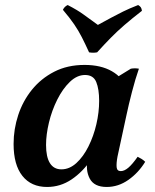

<svg xmlns="http://www.w3.org/2000/svg" viewBox="-20 -728 616 763"><path d="M404 15Q354 15 336.5 -18.5Q319 -52 329 -98L342 -159L386 -254L391 -388L500 -455Q516 -458 532 -455Q518 -415 504.5 -363Q491 -311 482 -268L447 -106Q442 -79 443.5 -63.5Q445 -48 460 -48Q474 -48 490 -61.5Q506 -75 527 -105Q535 -101 542.5 -96.5Q550 -92 557 -85Q530 -41 490 -13Q450 15 404 15ZM167 15Q104 15 69 -29Q34 -73 34 -156Q34 -215 52.5 -271Q71 -327 107 -371.5Q143 -416 195.5 -443Q248 -470 316 -470Q381 -470 424.5 -445Q468 -420 484 -377L412 -325Q412 -265 394 -204.5Q376 -144 342.5 -94.5Q309 -45 264.5 -15Q220 15 167 15ZM224 -55Q256 -55 283.5 -80Q311 -105 331.5 -146Q352 -187 363 -234.5Q374 -282 374 -327Q374 -374 362.5 -402Q351 -430 318 -430Q286 -430 257.5 -402.5Q229 -375 207.5 -332Q186 -289 174.5 -241Q163 -193 163 -152Q163 -104 178.5 -79.5Q194 -55 224 -55ZM529 -708Q536 -704 539.5 -699Q543 -694 544 -685Q504 -654 474.5 -628.5Q445 -603 419.5 -577Q394 -551 366 -520Q350 -517 334 -520Q318 -555 305 -580.5Q292 -606 275 -631Q258 -656 230 -689Q236 -702 249 -708Q288 -688 312.5 -670Q337 -652 369 -629Q400 -646 422.5 -658Q445 -670 469 -682Q493 -694 529 -708Z"/></svg>

Font: Poltawski Nowy SemiBold
Style: Italic
Weight: 600
Italic angle: -12°
Version: Version 1.001;gftools[0.9.25]